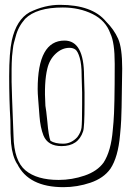

<svg xmlns="http://www.w3.org/2000/svg" viewBox="-20 -731 526 795"><path d="M318 -420Q318 -465 310 -492Q302 -519 292 -526Q282 -533 268 -533Q237 -533 211 -509Q185 -485 176 -447Q162 -390 168 -293Q171 -278 176 -228Q181 -168 189 -148Q208 -136 241.5 -136Q275 -136 300 -163Q315 -183 317.5 -202Q320 -221 320 -300V-348L318 -416ZM243 44Q98 44 51 -53V-52Q31 -84 26 -137Q23 -174 23 -232Q18 -317 18 -415Q18 -513 29 -564Q48 -649 102 -680Q165 -711 228 -711Q362 -711 419 -642Q452 -609 469 -571Q486 -533 486 -447Q484 -246 480 -205L477 -172Q469 -80 437 -32Q409 7 354.5 25.5Q300 44 243 44ZM330 -300Q330 -204 324 -187Q304 -126 235 -126Q178 -126 160 -170Q147 -203 143.5 -250Q140 -297 138 -321Q136 -345 136 -362Q136 -563 247 -563Q328 -563 328 -416L330 -348ZM240 -700Q131 -700 84 -653Q55 -620 45 -580Q41 -564 38 -554.5Q35 -545 33 -525.5Q31 -506 30 -498.5Q29 -491 28.5 -469.5Q28 -448 28 -444V-392Q28 -368 36 -168Q38 -65 85.5 -25.5Q133 14 223 14Q278 14 330.5 -4Q383 -22 409 -58Q440 -106 447 -193L450 -226Q455 -283 455 -467Q455 -555 437 -592Q418 -646 363 -673Q308 -700 240 -700Z"/></svg>

Font: Londrina Shadow
Style: Regular
Weight: 400
Designer: Marcelo Magalhaes
Foundry: Marcelo Magalhaes
Version: Version 1.001 2011